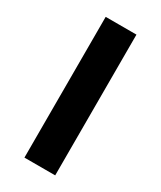

<svg xmlns="http://www.w3.org/2000/svg" viewBox="-180 -764 693 827"><g transform="rotate(30 166.5 -350.0)"><path d="M243 0V-700H90V0Z"/></g></svg>

Font: Montserrat-Alt1
Style: Bold
Weight: 700
Designer: Differentunic
Foundry: Differentunic
Version: Version 7.222